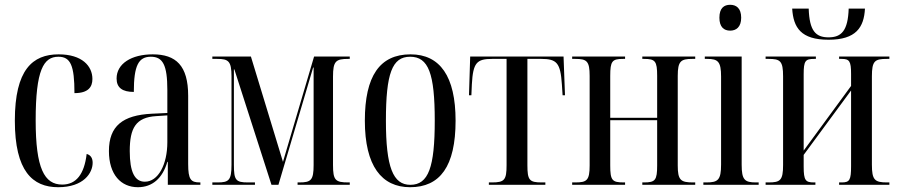

<svg xmlns="http://www.w3.org/2000/svg" viewBox="-20 -772 3751 802"><path d="M223 10C330 10 367 -50 367 -92C367 -110 360 -124 342 -129C332 -44 298 -1 240 -1C165 -1 129 -69 129 -269C129 -480 162 -535 224 -535C275 -535 291 -498 291 -383C348 -383 366 -408 366 -442C366 -496 323 -545 225 -545C116 -545 42 -481 42 -268C42 -57 116 10 223 10Z M556 10C616 10 659 -27 679 -96H681V0H817V-10H815C777 -10 766 -22 766 -87V-372C766 -498 715 -545 618 -545C529 -545 467 -506 467 -444C467 -405 492 -388 539 -388C539 -499 559 -535 610 -535C660 -535 679 -501 679 -396V-300L614 -297C493 -291 435 -246 435 -141C435 -43 485 10 556 10ZM585 -13C543 -13 522 -53 522 -141C522 -237 547 -282 633 -287L679 -290V-178C679 -85 641 -13 585 -13Z M867 0H1045V-10H1016C965 -10 957 -19 957 -84V-482H959L1114 0H1143L1288 -490H1290V-83C1290 -19 1279 -10 1230 -10H1223V0H1441V-10H1435C1381 -10 1371 -19 1371 -83V-452C1371 -517 1383 -526 1435 -526H1441V-536H1292L1162 -96L1028 -536H867V-526H887C934 -526 947 -517 947 -453V-84C947 -19 936 -10 889 -10H867Z M1693 10C1818 10 1883 -77 1883 -268C1883 -453 1818 -545 1695 -545C1566 -545 1504 -454 1504 -268C1504 -79 1574 10 1693 10ZM1694 0C1622 0 1592 -73 1592 -268C1592 -465 1618 -535 1693 -535C1770 -535 1796 -465 1796 -268C1796 -74 1770 0 1694 0Z M2022 0H2258V-10H2242C2191 -10 2183 -20 2183 -82V-526H2241C2306 -526 2321 -509 2327 -420L2330 -374H2340L2334 -536H1944L1939 -374H1949L1951 -420C1956 -510 1971 -526 2036 -526H2096V-82C2096 -20 2087 -10 2035 -10H2022Z M2370 0H2591V-10H2586C2537 -10 2529 -18 2529 -81V-270H2725V-81C2725 -19 2717 -10 2670 -10H2663V0H2884V-10H2874C2823 -10 2811 -20 2811 -81V-455C2811 -517 2824 -526 2872 -526H2884V-536H2663V-526H2670C2717 -526 2725 -517 2725 -455V-280H2529V-455C2529 -517 2537 -526 2583 -526H2591V-536H2370V-526H2383C2431 -526 2443 -517 2443 -455V-81C2443 -18 2431 -10 2383 -10H2370Z M3030 -644C3055 -644 3076 -659 3076 -698C3076 -738 3055 -752 3030 -752C3004 -752 2985 -738 2985 -698C2985 -659 3004 -644 3030 -644ZM2918 0H3149V-10H3138C3091 -10 3078 -20 3078 -84V-536H2924V-526H2934C2979 -526 2992 -515 2992 -452V-85C2992 -20 2979 -10 2931 -10H2918Z M3441 -606C3556 -606 3589 -658 3593 -736H3525C3522 -644 3495 -616 3441 -616C3387 -616 3361 -643 3358 -736H3289C3294 -657 3325 -606 3441 -606ZM3178 0H3386V-10H3380C3345 -10 3337 -18 3337 -76V-125L3535 -394V-78C3535 -20 3529 -10 3496 -10H3485V0H3695V-10H3685C3634 -10 3622 -20 3622 -84V-453C3622 -518 3634 -526 3685 -526H3695V-536H3485V-526H3495C3528 -526 3535 -517 3535 -463V-413L3337 -143V-462C3337 -518 3344 -526 3381 -526H3388V-536H3178V-526H3190C3239 -526 3251 -518 3251 -453V-83C3251 -18 3239 -10 3190 -10H3178Z"/></svg>

Font: Noto Serif Display ExtraCondensed
Style: Regular
Weight: 400
Width: 2
Designer: Monotype Design Team
Foundry: Monotype Imaging Inc.
Version: Version 2.009